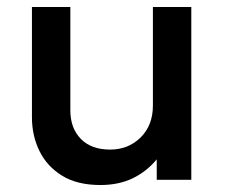

<svg xmlns="http://www.w3.org/2000/svg" viewBox="-20 -515 644 550"><path d="M267.5 15Q201 15 157.8 -11.8Q114.5 -38.5 93 -82.5Q71.5 -126.5 71.5 -178.5V-495H181.5V-199Q181.5 -148 211.5 -117.2Q241.5 -86.5 295.5 -86.5Q347.5 -86.5 382.8 -121.2Q418 -156 418 -212.5V-495H528V0H429V-58.5Q400 -23.5 360 -4.2Q320 15 267.5 15Z"/></svg>

Font: Geologica
Style: Regular
Weight: 400
Designer: Sindre Bremnes, Frode Helland
Foundry: Monokrom Skriftforlag AS
Version: Version 1.010; ttfautohint (v1.8.4.7-5d5b);gftools[0.9.28]